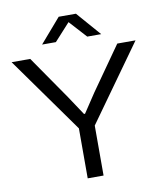

<svg xmlns="http://www.w3.org/2000/svg" viewBox="-99 -1018 931 1097"><g transform="rotate(-10 366.5 -469.0)"><path d="M320 0V-290L7 -729H115L290 -476L363 -366H369L442 -476L620 -729H726L412 -290V0ZM196 -798 317 -938H417L539 -798H458L367 -898L276 -798Z"/></g></svg>

Font: Mona Sans Expanded
Style: Regular
Weight: 400
Width: 7
Designer: Deni Anggara
Foundry: GitHub
Version: Version 2.000